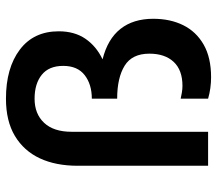

<svg xmlns="http://www.w3.org/2000/svg" viewBox="-62 -656 728 644"><g transform="rotate(-90 302.0 -334.0)"><path d="M365 10Q347 10 328.5 7.5Q310 5 293 0V-92Q302 -90 313.5 -88Q325 -86 336 -86Q389 -86 416.5 -115.5Q444 -145 444 -197Q444 -255 403.5 -280Q363 -305 293 -305V-390Q341 -390 372 -414Q403 -438 403 -486Q403 -534 373 -558Q343 -582 293 -582Q242 -582 212 -550Q182 -518 182 -458V0H68V-437Q68 -511 93 -564.5Q118 -618 168 -648Q218 -678 293 -678Q396 -678 457.5 -631.5Q519 -585 519 -501Q519 -448 494 -411.5Q469 -375 425 -354Q493 -337 527 -294Q561 -251 561 -184Q561 -127 539.5 -83.5Q518 -40 474.5 -15Q431 10 365 10Z"/></g></svg>

Font: Gantari SemiBold
Style: Regular
Weight: 600
Designer: Anugrah Pasau
Foundry: Lafontype
Version: Version 1.000; ttfautohint (v1.8.3)